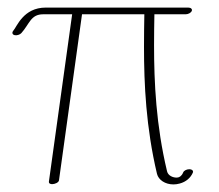

<svg xmlns="http://www.w3.org/2000/svg" viewBox="-20 -475 574 504"><path d="M18.1 -382.8C23.9 -381.3 32.2 -383.8 36.1 -388.2C57.6 -412.1 60.5 -437.5 93.3 -437.5H169.4L108.4 1.5C107.8 6.4 111.8 8.4 116.8 8.4C124.2 8.4 133.9 4.1 134.8 -1.5L195.3 -437.5H358.9C358.4 -410.5 358 -382.1 358 -352.4C358 -253.9 363.2 -140.8 392.1 -18.6C396 -2.8 413.5 9.1 435.2 9.1C440.5 9.1 446 8.4 451.7 6.8C468.3 2.4 480.5 -8.3 486.3 -22C486.6 -22.8 486.8 -23.5 486.8 -24.3C486.8 -28 482.8 -30.8 477.1 -30.8C470.2 -30.8 462.9 -27.3 460.9 -22.5C457 -12.7 451.2 -10.3 447.8 -9.3C446.4 -9 444.9 -8.8 443.2 -8.8C434.3 -8.8 421.3 -13.5 418.5 -25.4C389.6 -146.3 384.4 -258.4 384.4 -356.4C384.4 -384.7 384.8 -411.7 385.3 -437.5H467.3C474.1 -437.5 481.4 -441.4 483.4 -446.3C485.4 -451.2 481 -455.1 474.1 -455.1H100.1C41 -455.1 24.4 -404.8 14.6 -394C13.2 -392.4 12.5 -390.6 12.5 -388.9C12.5 -386.2 14.4 -383.7 18.1 -382.8Z"/></svg>

Font: WireWyrm
Style: Light
Weight: 200
Version: Version 001.000